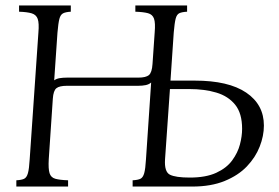

<svg xmlns="http://www.w3.org/2000/svg" viewBox="-20 -685 1023 705"><path d="M40 0V-23Q59 -24 68.5 -28.5Q78 -33 82.5 -49Q87 -65 89 -100L121 -565Q124 -600 118.5 -615.5Q113 -631 96.5 -636Q80 -641 50 -642V-665H240V-642Q221 -641 211.5 -636Q202 -631 198 -615.5Q194 -600 191 -565L179 -390Q187 -396 199 -398Q211 -400 226 -400H488Q516 -400 527 -409.5Q538 -419 540 -450L548 -566Q551 -601 545.5 -616.5Q540 -632 523.5 -636.5Q507 -641 477 -642V-665H667V-642Q648 -641 638.5 -636.5Q629 -632 625 -616.5Q621 -601 618 -566L606 -389H695Q819 -389 884 -345Q949 -301 949 -224Q949 -186 933.5 -146.5Q918 -107 886.5 -74Q855 -41 805 -20.5Q755 0 686 0H467V-23Q486 -24 495.5 -28.5Q505 -33 509.5 -49Q514 -65 516 -100L535 -382Q527 -375 515 -372.5Q503 -370 488 -370H226Q198 -370 187 -361Q176 -352 174 -323L159 -100Q157 -65 162 -49Q167 -33 183.5 -28.5Q200 -24 230 -23V0ZM586 -100Q583 -54 604 -43.5Q625 -33 677 -33Q736 -33 774 -50.5Q812 -68 832.5 -96Q853 -124 861 -154.5Q869 -185 869 -212Q869 -269 843.5 -300.5Q818 -332 774.5 -345Q731 -358 675 -358H604Z"/></svg>

Font: Bona Nova
Style: Italic
Weight: 400
Italic angle: -4°
Designer: Mateusz Machalski
Foundry: Capitalics
Version: Version 4.001; ttfautohint (v1.8.3)